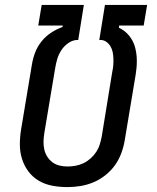

<svg xmlns="http://www.w3.org/2000/svg" viewBox="-20 -755 640 783"><path d="M255 8Q224 8 194 2.5Q164 -3 139 -17.5Q114 -32 96.5 -55Q79 -78 70 -106.5Q61 -135 61 -165.5Q61 -196 66 -227L110 -491Q114 -516 123 -540Q132 -564 148.5 -585Q165 -606 187.5 -621Q210 -636 235 -645L236 -651H136L150 -735H322L299 -592H293Q275 -591 258 -579Q241 -567 230 -550Q219 -533 213.5 -514.5Q208 -496 205 -477L161 -214Q158 -196 157.5 -179Q157 -162 160.5 -146Q164 -130 172.5 -116.5Q181 -103 193.5 -93.5Q206 -84 222 -80Q238 -76 255 -76Q271 -76 288 -79Q305 -82 320.5 -89.5Q336 -97 349.5 -109Q363 -121 372.5 -135.5Q382 -150 387 -166.5Q392 -183 395 -199L438 -463Q441 -476 442 -489.5Q443 -503 442.5 -516.5Q442 -530 439.5 -542.5Q437 -555 430.5 -566Q424 -577 413.5 -584.5Q403 -592 390 -592H385L408 -735H580L566 -651H466L465 -642Q490 -630 507 -609Q524 -588 531 -561.5Q538 -535 538 -506.5Q538 -478 533 -449L489 -185Q485 -159 475.5 -132.5Q466 -106 450 -83Q434 -60 411 -41.5Q388 -23 362 -12Q336 -1 309 3.5Q282 8 255 8Z"/></svg>

Font: Iosevka Medium Extended
Style: Italic
Weight: 500
Width: 7
Italic angle: -9°
Monospace: yes
Designer: Belleve Invis
Foundry: Belleve Invis
Version: Version 32.5.0; ttfautohint (v1.8.4)